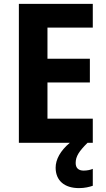

<svg xmlns="http://www.w3.org/2000/svg" viewBox="-20 -734 546 987"><path d="M369 104C369 70 386 44 430 0H457V-124H224V-310H442V-432H224V-592H457V-714H77V0H339C290 41 266 86 266 128C266 194 311 233 386 233C416 233 439 227 457 221V134C446 139 428 143 410 143C384 143 369 130 369 104Z"/></svg>

Font: Noto Sans Devanagari SemiCondensed
Style: Bold
Weight: 700
Width: 4
Designer: Jelle Bosma - Monotype Design Team
Foundry: Monotype Imaging Inc.
Version: Version 2.004